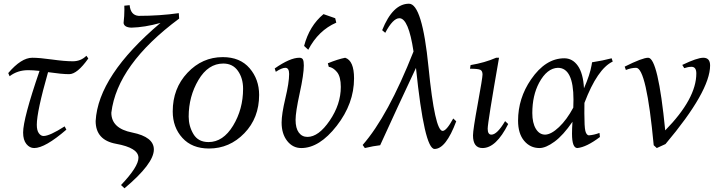

<svg xmlns="http://www.w3.org/2000/svg" viewBox="-20 -790 3867 1034"><path d="M164.1 7.3Q139.6 7.3 122.1 -14.4Q104.5 -36.1 104.5 -76.2Q104.5 -150.9 192.9 -408.2Q157.2 -412.1 131.8 -412.1Q74.2 -412.1 31.7 -379.4L24.4 -396.5Q94.7 -479 153.8 -479Q192.9 -479 260.5 -469.5Q328.1 -460 372.1 -460Q415.5 -460 445.3 -489.7L455.6 -475.1Q396 -390.6 352.5 -390.6Q313.5 -390.6 238.8 -401.4Q178.2 -189 178.2 -118.2Q178.2 -87.4 189.2 -72.5Q200.2 -57.6 214.4 -57.6Q247.6 -57.6 328.1 -109.4L337.4 -91.8Q222.7 7.3 164.1 7.3Z M650.4 224.1 631.8 206.5Q725.6 107.9 725.6 59.6Q725.6 6.3 605 -15.6Q495.1 -35.6 495.1 -138.2Q508.8 -382.8 844.2 -666.5Q757.8 -642.6 687.5 -641.1Q648.9 -642.6 645.5 -666Q649.9 -705.1 649.9 -738.3L649.4 -759.3L678.2 -762.2Q683.1 -708 726.6 -704.6Q840.3 -704.6 942.9 -719.2L944.8 -689.9Q611.3 -442.4 579.6 -183.1Q579.6 -98.1 692.4 -76.2Q808.6 -52.7 808.6 15.1Q808.6 91.3 650.4 224.1Z M1103 -24.9Q1181.6 -24.9 1235.4 -113.5Q1289.1 -202.1 1289.1 -312Q1289.1 -369.1 1261.2 -408.4Q1233.4 -447.8 1182.6 -447.8Q1101.1 -447.8 1048.6 -359.1Q996.1 -270.5 996.1 -162.1Q996.1 -110.8 1021.7 -67.9Q1047.4 -24.9 1103 -24.9ZM1105.5 9.8Q1014.2 9.8 962.2 -47.4Q910.2 -104.5 910.2 -189.9Q910.2 -314 989.7 -398.2Q1069.3 -482.4 1179.7 -482.4Q1272.9 -482.4 1324.2 -422.6Q1375.5 -362.8 1375.5 -278.8Q1375.5 -154.8 1295.9 -72.5Q1216.3 9.8 1105.5 9.8Z M1602.5 7.3Q1556.6 7.3 1526.6 -31Q1496.6 -69.3 1496.6 -129.9Q1496.6 -175.8 1516.8 -260.5Q1537.1 -345.2 1537.1 -391.6Q1537.1 -424.8 1516.6 -424.8Q1497.6 -424.8 1465.3 -403.3L1459.5 -421.4Q1542 -479 1591.8 -479Q1606.4 -479 1611.3 -469.7Q1616.2 -460.4 1616.2 -437.5Q1616.2 -389.6 1594 -288.1Q1571.8 -186.5 1571.8 -144.5Q1571.8 -99.6 1589.1 -76.2Q1606.4 -52.7 1635.7 -52.7Q1695.8 -52.7 1755.6 -140.6Q1815.4 -228.5 1815.4 -321.8Q1815.4 -377 1794.9 -401.9Q1774.4 -426.8 1750.5 -430.2L1745.6 -449.2Q1799.3 -471.2 1838.9 -479Q1886.7 -463.4 1886.7 -367.7Q1886.7 -232.4 1793.5 -112.5Q1700.2 7.3 1602.5 7.3ZM1640.1 -522 1617.7 -542.5Q1646 -650.9 1722.2 -713.9L1785.2 -691.9L1791 -668Q1694.8 -626.5 1640.1 -522Z M2320.3 12.2Q2265.1 12.2 2220.2 -424.3Q2121.1 -213.9 2027.3 -7.8Q1991.7 -3.9 1944.8 7.3L1933.1 -9.3Q2069.8 -165.5 2207 -512.7Q2180.2 -691.9 2130.9 -691.9Q2096.2 -691.9 2054.7 -613.3L2038.1 -627.4Q2095.2 -770 2182.6 -770Q2253.9 -770 2287.8 -427.5Q2321.8 -85 2363.8 -85Q2384.3 -85 2420.9 -151.9L2437 -136.7Q2381.3 12.2 2320.3 12.2Z M2578.6 7.3Q2527.3 7.3 2527.3 -61Q2527.3 -90.8 2553 -231Q2578.6 -371.1 2578.6 -388.7Q2578.6 -407.7 2567.1 -413.8Q2555.7 -419.9 2511.2 -419.9L2514.2 -439.5Q2590.3 -452.1 2651.9 -479H2667.5Q2606.4 -129.9 2606.4 -96.7Q2606.4 -64.9 2626.5 -64.9Q2657.2 -64.9 2700.2 -137.7L2716.8 -122.1Q2651.9 7.3 2578.6 7.3Z M2916 -64.9Q2948.7 -65.9 2990.5 -105.5Q3032.2 -145 3067.4 -210.4L3068.4 -253.4Q3068.4 -424.8 2984.4 -424.8Q2925.8 -422.9 2883.3 -344.2Q2846.7 -275.4 2846.7 -181.2Q2846.7 -127.9 2865.7 -96.4Q2884.8 -64.9 2916 -64.9ZM3089.4 7.3Q3060.5 7.3 3060.5 -70.3Q3060.5 -97.2 3063 -134.3Q3013.2 -61.5 2966.3 -27.1Q2919.4 7.3 2885.3 7.3Q2835.4 7.3 2802.7 -31.7Q2770 -70.8 2770 -140.1Q2770 -260.7 2839.8 -362.3Q2918 -476.1 3019 -476.1Q3063.5 -476.1 3092 -435.5Q3120.6 -395 3125 -314.5Q3157.2 -387.7 3166 -439.5L3168.5 -454.6Q3226.6 -463.4 3273.9 -476.1L3279.8 -458.5Q3197.3 -419.4 3127.4 -235.8L3127 -179.7Q3127 -106.9 3132.3 -85.2Q3137.7 -63.5 3150.4 -61Q3179.2 -63 3208.5 -74.2L3210.9 -52.2Q3138.7 2.4 3089.4 7.3Z M3517.1 7.3 3500.5 -7.8Q3461.4 -424.8 3405.8 -424.8Q3379.4 -424.8 3350.6 -413.1L3344.2 -431.2Q3439.9 -479 3470.7 -479Q3523.9 -479 3562.5 -87.9Q3730 -258.8 3730 -394.5Q3730 -430.2 3704.1 -430.2Q3686 -430.2 3665 -422.9L3654.3 -440.4Q3734.4 -479 3767.6 -479Q3804.2 -479 3804.2 -437.5Q3804.2 -299.3 3564 -14.2Z"/></svg>

Font: Kelvinch
Style: Italic
Weight: 400
Italic angle: -10°
Designer: Paul James Miller
Foundry: High-Logic / Made with FontCreator
Version: Version 3.40;July 22, 2017;FontCreator 11.0.0.2388 64-bit